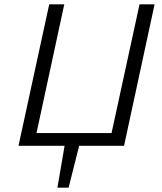

<svg xmlns="http://www.w3.org/2000/svg" viewBox="-20 -678 754 893"><path d="M247 195 283 -15H352L299 195ZM486 0 629 -658H699L557 0ZM89 0 100 -59H546L534 0ZM66 0 209 -658H279L137 0Z"/></svg>

Font: Ysabeau
Style: Italic
Weight: 400
Italic angle: -12°
Designer: Christian Thalmann (Catharsis Fonts)
Version: Version 2.000;gftools[0.9.27.dev2+g8671c4b]